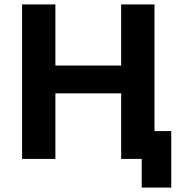

<svg xmlns="http://www.w3.org/2000/svg" viewBox="-20 -720 822 870"><path d="M622 130V0H529V-297H231V0H80V-700H231V-423H529V-700H680V-126H756V130Z"/></svg>

Font: Golos Text DemiBold
Style: Regular
Weight: 600
Designer: A.Korolkova, Vitaly Kuzmin
Foundry: ParaType Ltd
Version: Version 2.002